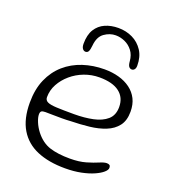

<svg xmlns="http://www.w3.org/2000/svg" viewBox="-130 -778 811 907"><g transform="rotate(20 275.0 -325.0)"><path d="M299.5 30Q217 30 158.5 5.2Q100 -19.5 68.8 -71.5Q37.5 -123.5 37.5 -205Q37.5 -272.5 59.5 -322.8Q81.5 -373 119.8 -406.5Q158 -440 208.8 -456.8Q259.5 -473.5 316.5 -473.5Q355.5 -473.5 388.8 -464.2Q422 -455 447 -436.5Q472 -418 485.8 -390.8Q499.5 -363.5 499.5 -327Q499.5 -282 478.5 -255Q457.5 -228 422 -213.8Q386.5 -199.5 341.8 -194.5Q297 -189.5 249 -188.5Q229.5 -187 203.8 -187Q178 -187 155.2 -187.5Q132.5 -188 122 -188Q107.5 -188 102.2 -183.5Q97 -179 97 -167.5Q97 -152.5 106 -130.5Q115 -108.5 131 -87.5Q162.5 -47.5 203.5 -34.2Q244.5 -21 305.5 -21Q351.5 -21 385.5 -31Q419.5 -41 442 -50.8Q464.5 -60.5 477.5 -60.5Q487 -60.5 491.8 -56.8Q496.5 -53 496.5 -43.5Q496.5 -33 482.2 -20.5Q468 -8 442.2 3.5Q416.5 15 380.2 22.5Q344 30 299.5 30ZM252.5 -225Q304.5 -225 347.2 -234Q390 -243 415.8 -265.5Q441.5 -288 441.5 -329Q441.5 -377 407.2 -403.2Q373 -429.5 306.5 -429.5Q267.5 -429.5 231.2 -415.8Q195 -402 166.8 -377.8Q138.5 -353.5 121.8 -322.8Q105 -292 105 -257Q105 -241.5 118.8 -234.8Q132.5 -228 164.8 -226.5Q197 -225 252.5 -225ZM202.5 -520.5Q193.5 -520.5 187.2 -528.8Q181 -537 181 -553.5Q181 -598 198.2 -625.8Q215.5 -653.5 245 -666.5Q274.5 -679.5 311.5 -679.5Q350 -679.5 382.5 -663.8Q415 -648 435 -617.5Q455 -587 455 -542.5Q455 -529.5 449.5 -523Q444 -516.5 436.5 -516.5Q427.5 -516.5 421.8 -523.8Q416 -531 414.5 -550Q412 -581 396.2 -601.5Q380.5 -622 357.8 -632.2Q335 -642.5 311 -642.5Q281.5 -642.5 254.5 -623.5Q227.5 -604.5 223.5 -559Q221.5 -538 216.8 -529.2Q212 -520.5 202.5 -520.5Z"/></g></svg>

Font: Gluten Thin ExtraLight
Style: Regular
Weight: 250
Version: Version 1.300